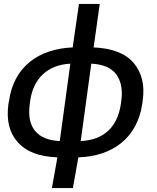

<svg xmlns="http://www.w3.org/2000/svg" viewBox="-20 -788 801 980"><path d="M245 172H352L380 15C552 10 680 -82 706 -257L708 -272C720 -354 704 -417 662 -467C620 -516 552 -542 458 -546L489 -768H383L351 -546C179 -539 50 -449 26 -272L23 -257C12 -176 27 -112 69 -64C113 -14 179 12 273 15ZM285 -68C226 -71 185 -88 158 -121C132 -154 124 -199 132 -257L134 -273C150 -388 223 -457 339 -463ZM392 -68 446 -463C505 -460 547 -443 573 -409C598 -375 607 -330 599 -273L597 -257C579 -140 512 -74 392 -68Z"/></svg>

Font: Cheyenne Sans Medium
Style: Italic
Weight: 500
Italic angle: -8.13011°
Designer: The Public Sans project authors (U.S. Web Design System), Libre Franklin designed by Pablo Impallari and Rodrigo Fuenzal
Foundry: The Cheyenne Sans Project Authors
Version: Version 2.007